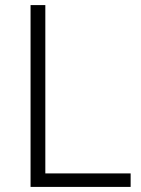

<svg xmlns="http://www.w3.org/2000/svg" viewBox="-20 -734 555 754"><path d="M100 0V-714H158V-53H493V0Z"/></svg>

Font: Noto Sans Sinhala Light
Style: Regular
Weight: 300
Designer: Jelle Bosma - Monotype Design Team
Foundry: Monotype Imaging Inc.
Version: Version 2.006; ttfautohint (v1.8.4.7-5d5b)